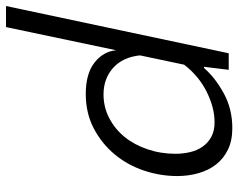

<svg xmlns="http://www.w3.org/2000/svg" viewBox="-97 -683 792 638"><g transform="rotate(-90 299.0 -364.0)"><path d="M192 12Q151 12 121 -2.5Q91 -17 71.5 -42Q52 -67 42.5 -100.5Q33 -134 33 -171Q33 -228 51.5 -282.5Q70 -337 105.5 -379.5Q141 -422 191.5 -448.5Q242 -475 306 -475Q373 -475 410 -446Q447 -417 451 -374L528 -740H598L441 0H386L396 -82H392Q360 -45 308 -16.5Q256 12 192 12ZM212 -47Q260 -47 312.5 -73Q365 -99 403 -148L434 -295Q428 -352 392.5 -384Q357 -416 304 -416Q262 -416 225.5 -397Q189 -378 163 -346Q137 -314 122 -270Q107 -226 107 -177Q107 -152 112.5 -128.5Q118 -105 130.5 -87Q143 -69 163 -58Q183 -47 212 -47Z"/></g></svg>

Font: Quattrocento Sans
Style: Italic
Weight: 400
Designer: Pablo Impallari
Foundry: Pablo Impallari, Igino Marini, Brenda Gallo
Version: Version 2.000